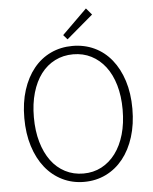

<svg xmlns="http://www.w3.org/2000/svg" viewBox="-58 -900 768 961"><g transform="rotate(-5 326.0 -420.0)"><path d="M326 12Q267 12 217 -12.5Q167 -37 131 -82Q95 -127 75 -190.5Q55 -254 55 -332Q55 -410 75 -472.5Q95 -535 131 -579.5Q167 -624 217 -647.5Q267 -671 326 -671Q386 -671 436 -647.5Q486 -624 522 -579.5Q558 -535 578 -472.5Q598 -410 598 -332Q598 -254 578 -190.5Q558 -127 522 -82Q486 -37 436 -12.5Q386 12 326 12ZM326 -30Q376 -30 417 -51.5Q458 -73 487.5 -112.5Q517 -152 533 -207.5Q549 -263 549 -332Q549 -400 533 -455Q517 -510 487.5 -548.5Q458 -587 417 -608Q376 -629 326 -629Q276 -629 234.5 -608Q193 -587 164 -548.5Q135 -510 119 -455Q103 -400 103 -332Q103 -263 119 -207.5Q135 -152 164 -112.5Q193 -73 234.5 -51.5Q276 -30 326 -30ZM305 -706 285 -729 410 -852 438 -819Z"/></g></svg>

Font: Giro Light
Style: Regular
Weight: 300
Designer: Paul D. Hunt
Foundry: Adobe Systems Incorporated
Version: Version 1.000;PS 1.0;hotconv 1.0.88;makeotf.lib2.5.647800